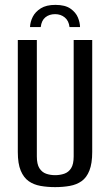

<svg xmlns="http://www.w3.org/2000/svg" viewBox="-20 -755 452 787"><path d="M207 -735Q247 -735 269 -719.5Q291 -704 299.5 -683Q308 -662 308 -644H265Q262 -670 245.5 -683.5Q229 -697 206 -697Q182 -697 166 -684Q150 -671 147 -644H103Q104 -666 114.5 -686.5Q125 -707 147.5 -721Q170 -735 207 -735ZM206 12Q174 12 146 7Q118 2 97.5 -12.5Q77 -27 65 -55.5Q53 -84 53 -132V-591H131V-114Q131 -82 141.5 -65.5Q152 -49 169 -43Q186 -37 206 -37Q226 -37 243.5 -43Q261 -49 271.5 -65.5Q282 -82 282 -114V-591H358V-132Q358 -85 346.5 -56Q335 -27 314.5 -12.5Q294 2 266 7Q238 12 206 12Z"/></svg>

Font: Alumni Sans Thin Medium
Style: Regular
Weight: 500
Version: Version 1.018